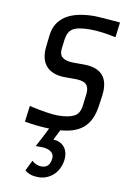

<svg xmlns="http://www.w3.org/2000/svg" viewBox="-82 -544 534 814"><g transform="rotate(10 184.5 -137.0)"><path d="M180 -217H221C261 -217 287 -208 281 -160L275 -111C272 -87 262 -71 246 -64C230 -56 207 -52 177 -52C153 -52 112 -58 54 -71L45 -2C79 4 114 8 151 9C138 36 124 63 108 92H133C159 92 190 102 186 133C183 160 170 173 146 173C132 173 118 167 105 156L83 201C98 214 117 220 142 220C186 220 230 189 238 130C244 79 214 53 177 52L199 8C275 2 331 -27 343 -128L349 -170C358 -246 324 -284 248 -284H206C161 -284 141 -300 145 -333L150 -374C153 -396 161 -412 175 -421C189 -430 214 -435 250 -435C282 -435 320 -430 361 -421L369 -486C309 -491 272 -494 260 -494C152 -494 93 -456 84 -380L79 -335C68 -252 113 -217 180 -217Z"/></g></svg>

Font: Gamestation Condensed
Style: Italic
Weight: 400
Width: 3
Designer: Jonas Hecksher
Foundry: Jonas Hecksher, Playtypeª, e-types AS
Version: Version 1.003